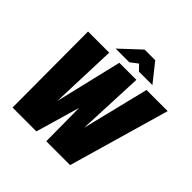

<svg xmlns="http://www.w3.org/2000/svg" viewBox="-191 -900 1059 1059"><g transform="rotate(45 338.5 -370.5)"><path d="M58 0 56 -591H221L207 -200L300 -591H433L416 -200L512 -591H677L507 0H321L319 -258L244 0ZM230 -632 347 -741H430L516 -633H411L380 -665L337 -632Z"/></g></svg>

Font: Alumni Sans Thin Black
Style: Italic
Weight: 900
Italic angle: -8°
Version: Version 1.016